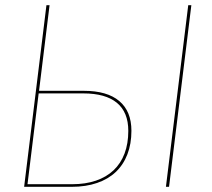

<svg xmlns="http://www.w3.org/2000/svg" viewBox="-20 -720 818 740"><path d="M73 0ZM171 -700 130.5 -370H303Q393 -370 439.8 -330.5Q486.5 -291 486.5 -216Q486.5 -165.5 471 -125.2Q455.5 -85 426.2 -57.2Q397 -29.5 354 -14.8Q311 0 256.5 0H73L159 -700ZM129 -360 86 -10H258Q309.5 -10 349.8 -23.8Q390 -37.5 417.8 -63.8Q445.5 -90 460 -128.2Q474.5 -166.5 474.5 -215.5Q474.5 -287.5 430.5 -323.8Q386.5 -360 301.5 -360ZM631.5 0H619.5L705.5 -700H717.5Z"/></svg>

Font: Lato Hairline
Style: Italic
Weight: 100
Italic angle: -7°
Designer: Lukasz Dziedzic
Foundry: tyPoland Lukasz Dziedzic
Version: Version 2.007; 2014-02-27